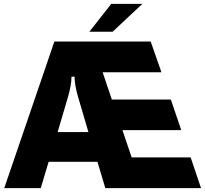

<svg xmlns="http://www.w3.org/2000/svg" viewBox="-20 -979 1068 999"><path d="M192 0H2L263 -763H764L820 -603H514L562 -461H869L923 -302H617L665 -160H972L1026 0H528L487 -137H233ZM280 -292H440L387 -472Q368 -536 368 -580H352Q352 -536 333 -472ZM566 -814H445L559 -959H721Z"/></svg>

Font: Open Sauce Sans Black
Style: Regular
Weight: 900
Designer: Alfredo Marco Pradil
Foundry: Creative Sauce Fz LLC
Version: Version 1.477